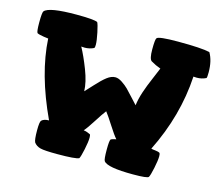

<svg xmlns="http://www.w3.org/2000/svg" viewBox="-99 -829 1107 959"><g transform="rotate(15 454.0 -349.5)"><path d="M14 -612Q14 -664 20 -671Q43 -698 184 -698Q274 -698 293 -689Q299 -679 307.5 -638.5Q316 -598 316 -577Q316 -564 313 -560Q291 -549 265 -549Q254 -549 248 -550Q271 -508 295 -446Q319 -384 320 -338Q329 -347 358.5 -379.5Q388 -412 410 -429Q432 -446 453 -446Q469 -446 488.5 -433Q508 -420 521.5 -406.5Q535 -393 557 -368.5Q579 -344 586 -337Q590 -370 602.5 -407.5Q615 -445 633.5 -487.5Q652 -530 658 -546Q632 -555 607 -570Q594 -579 594 -628Q594 -680 600 -687Q609 -699 709 -699Q831 -699 873 -689Q896 -650 896 -590Q896 -564 893 -560Q871 -549 845 -549Q834 -549 828 -550Q816 -345 718 -148Q724 -146 739.5 -144.5Q755 -143 763 -138Q766 -134 766 -121Q766 -100 757.5 -59.5Q749 -19 743 -9Q738 0 662 0Q530 0 510 -27Q504 -34 504 -86Q504 -134 510 -140Q517 -144 537 -148Q521 -166 494 -208.5Q467 -251 452 -270Q437 -251 410.5 -209Q384 -167 368 -149Q382 -148 403 -138Q406 -134 406 -121Q406 -100 397.5 -59.5Q389 -19 383 -9Q366 0 271 0Q205 0 183.5 -5.5Q162 -11 150 -27Q143 -39 143 -90Q143 -133 150 -140Q162 -152 188 -152Q88 -366 78 -546Q73 -546 55 -549Q29 -553 20 -558Q14 -564 14 -612Z"/></g></svg>

Font: Gorditas
Style: Bold
Weight: 700
Designer: Gustavo Dipre (gbrenda1987@gmail.com)
Foundry: Gustavo Dipre (gbrenda1987@gmail.com)
Version: Version 001.001